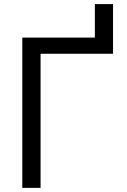

<svg xmlns="http://www.w3.org/2000/svg" viewBox="-20 -909 615 929"><path d="M87.9 0V-727.1H439V-889.2H526.9V-648.9H176.3V0Z"/></svg>

Font: Sahel VF Regular
Style: Regular
Weight: 400
Foundry: Saber Rastikerdar (saber.rastikerdar@gmail.com)
Version: Version 3.4.0